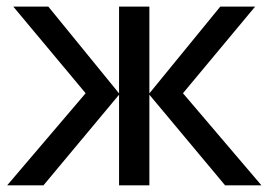

<svg xmlns="http://www.w3.org/2000/svg" viewBox="-20 -558 810 578"><path d="M748 -538.1 530.8 -277.3 767.1 0H657.7L429.7 -272.9V0H338.4V-272.9L110.8 0H1.5L237.8 -277.3L20 -538.1H125.5L338.4 -276.9V-538.1H429.7V-276.9L643.1 -538.1Z"/></svg>

Font: Open Sans Medium
Style: Regular
Weight: 500
Designer: Monotype Design Team
Foundry: Monotype Imaging Inc.
Version: Version 3.000